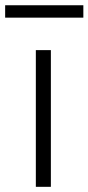

<svg xmlns="http://www.w3.org/2000/svg" viewBox="-56 -722 342 742"><path d="M82.5 -528.3V0H140.6V-528.3ZM-36.1 -701.7V-653.8H266.1V-701.7Z"/></svg>

Font: Vazirmatn ExtraLight
Style: Regular
Weight: 200
Designer: Saber Rastikerdar
Foundry: Saber Rastikerdar
Version: Version 33.003